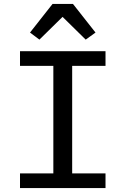

<svg xmlns="http://www.w3.org/2000/svg" viewBox="-20 -959 640 979"><path d="M248 -939H352L467 -793L417 -757L299 -873L181 -757L133 -793ZM518 0H82V-75H252V-623H82V-698H518V-623H348V-75H518Z"/></svg>

Font: IBM Plex Mono Text
Style: Regular
Weight: 450
Designer: Mike Abbink, Paul van der Laan, Pieter van Rosmalen
Foundry: Bold Monday
Version: Version 2.000